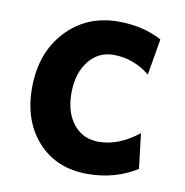

<svg xmlns="http://www.w3.org/2000/svg" viewBox="-66 -585 636 661"><g transform="rotate(10 252.0 -254.5)"><path d="M280.8 12.7Q172.9 12.7 107.7 -59.1Q42.5 -130.9 42.5 -246.1Q42.5 -368.7 114 -445.6Q185.5 -522.5 297.4 -522.5Q382.8 -522.5 448.7 -486.8L427.2 -360.4Q369.6 -406.7 299.8 -406.7Q247.6 -406.7 214.4 -365.7Q179.2 -322.8 179.2 -251.5Q179.2 -184.6 212.2 -143.8Q245.1 -103 299.8 -103Q370.6 -103 439 -157.7L453.6 -35.2Q377.9 12.7 280.8 12.7Z"/></g></svg>

Font: Cadman
Style: Bold
Weight: 700
Designer: Paul James MIller
Foundry: High-Logic / Made with FontCreator
Version: Version 2.114;March 28, 2021;FontCreator 13.0.0.2683 64-bit